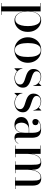

<svg xmlns="http://www.w3.org/2000/svg" viewBox="1324 -1834 760 3448"><g transform="rotate(90 1704.0 -110.0)"><path d="M33.5 250V242.5H95.5V-452.5H33.5V-460H185V-288.5Q196 -374.5 236.8 -421.8Q277.5 -469 342.5 -469Q396.5 -469 444.5 -440.5Q492.5 -412 522.5 -358.5Q552.5 -305 552.5 -230Q552.5 -155 522.5 -101.2Q492.5 -47.5 444.5 -18.8Q396.5 10 342.5 10Q277.5 10 236.8 -38Q196 -86 185 -171V242.5H246.5V250ZM326.5 -3.5Q367.5 -3.5 394.5 -32Q421.5 -60.5 435 -111.8Q448.5 -163 448.5 -230Q448.5 -297 435 -348Q421.5 -399 394.5 -427.2Q367.5 -455.5 326.5 -455.5Q288 -455.5 255.8 -430Q223.5 -404.5 204.2 -354.2Q185 -304 185 -230Q185 -156 204.2 -105.5Q223.5 -55 255.8 -29.2Q288 -3.5 326.5 -3.5Z M878.5 10Q808 10 756.8 -23Q705.5 -56 677.5 -110.5Q649.5 -165 649.5 -230Q649.5 -295 677.5 -349.5Q705.5 -404 756.8 -437Q808 -470 878.5 -470Q949 -470 1000.5 -437Q1052 -404 1079.8 -349.5Q1107.5 -295 1107.5 -230Q1107.5 -165 1079.8 -110.5Q1052 -56 1000.5 -23Q949 10 878.5 10ZM878.5 2.5Q919.5 2.5 944.2 -20.2Q969 -43 981.8 -78.5Q994.5 -114 998.8 -154.5Q1003 -195 1003 -230Q1003 -265.5 998.8 -305.8Q994.5 -346 981.8 -381.5Q969 -417 944.2 -439.8Q919.5 -462.5 878.5 -462.5Q837.5 -462.5 812.8 -439.8Q788 -417 775.2 -381.5Q762.5 -346 758 -305.8Q753.5 -265.5 753.5 -230Q753.5 -195 758 -154.5Q762.5 -114 775.2 -78.5Q788 -43 812.8 -20.2Q837.5 2.5 878.5 2.5Z M1206 10V-132H1213.5Q1216 -95.5 1239.8 -65Q1263.5 -34.5 1300.2 -16.5Q1337 1.5 1378.5 1.5Q1408 1.5 1435.2 -7.5Q1462.5 -16.5 1479.8 -36.8Q1497 -57 1497 -90.5Q1497 -122 1477 -140.2Q1457 -158.5 1425.2 -170Q1393.5 -181.5 1357.8 -192.2Q1322 -203 1290.2 -219.2Q1258.5 -235.5 1238.5 -263Q1218.5 -290.5 1218.5 -336.5Q1218.5 -368.5 1233.5 -398.8Q1248.5 -429 1279.2 -449Q1310 -469 1357.5 -469Q1393 -469 1422.5 -457.2Q1452 -445.5 1473.5 -426.5L1516 -470H1523V-330H1515.5Q1514.5 -361.5 1494 -391.5Q1473.5 -421.5 1438.5 -441.2Q1403.5 -461 1358.5 -461Q1331 -461 1308.8 -452.5Q1286.5 -444 1273.5 -427.5Q1260.5 -411 1260.5 -387.5Q1260.5 -358 1281.5 -340.2Q1302.5 -322.5 1336 -310Q1369.5 -297.5 1407 -285.8Q1444.5 -274 1478 -256.8Q1511.5 -239.5 1532.8 -212Q1554 -184.5 1554 -141Q1554 -96.5 1531.5 -62.5Q1509 -28.5 1471 -9.2Q1433 10 1385 10Q1348 10 1315.2 -2.2Q1282.5 -14.5 1258 -36L1212.5 10Z M1648.5 10V-132H1656Q1658.5 -95.5 1682.2 -65Q1706 -34.5 1742.8 -16.5Q1779.5 1.5 1821 1.5Q1850.5 1.5 1877.8 -7.5Q1905 -16.5 1922.2 -36.8Q1939.5 -57 1939.5 -90.5Q1939.5 -122 1919.5 -140.2Q1899.5 -158.5 1867.8 -170Q1836 -181.5 1800.2 -192.2Q1764.5 -203 1732.8 -219.2Q1701 -235.5 1681 -263Q1661 -290.5 1661 -336.5Q1661 -368.5 1676 -398.8Q1691 -429 1721.8 -449Q1752.5 -469 1800 -469Q1835.5 -469 1865 -457.2Q1894.5 -445.5 1916 -426.5L1958.5 -470H1965.5V-330H1958Q1957 -361.5 1936.5 -391.5Q1916 -421.5 1881 -441.2Q1846 -461 1801 -461Q1773.5 -461 1751.2 -452.5Q1729 -444 1716 -427.5Q1703 -411 1703 -387.5Q1703 -358 1724 -340.2Q1745 -322.5 1778.5 -310Q1812 -297.5 1849.5 -285.8Q1887 -274 1920.5 -256.8Q1954 -239.5 1975.2 -212Q1996.5 -184.5 1996.5 -141Q1996.5 -96.5 1974 -62.5Q1951.5 -28.5 1913.5 -9.2Q1875.5 10 1827.5 10Q1790.5 10 1757.8 -2.2Q1725 -14.5 1700.5 -36L1655 10Z M2455.5 10Q2432 10 2411.2 3Q2390.5 -4 2377.8 -22.5Q2365 -41 2365 -76V-304.5Q2365 -340.5 2359.5 -376Q2354 -411.5 2335 -435Q2316 -458.5 2276 -458.5Q2250 -458.5 2223.5 -452Q2197 -445.5 2174.8 -433.8Q2152.5 -422 2139 -404.8Q2125.5 -387.5 2125.5 -366H2117.5Q2117.5 -391.5 2134.2 -406.2Q2151 -421 2171 -421Q2192.5 -421 2210.2 -407.2Q2228 -393.5 2228 -368Q2228 -338 2209.8 -324.5Q2191.5 -311 2171 -311Q2148 -311 2132.2 -325Q2116.5 -339 2116.5 -366Q2116.5 -389.5 2131.5 -408.2Q2146.5 -427 2171.8 -440.2Q2197 -453.5 2229.2 -460.8Q2261.5 -468 2295.5 -468Q2364.5 -468 2398.2 -444Q2432 -420 2443 -382.5Q2454 -345 2454 -304.5V-49.5Q2454 -32 2460.8 -19.2Q2467.5 -6.5 2488 -6.5Q2504.5 -6.5 2524 -21.5Q2543.5 -36.5 2554.5 -61.5L2558.5 -55Q2545.5 -26.5 2518.2 -8.2Q2491 10 2455.5 10ZM2224 10Q2159 10 2120.2 -23.2Q2081.5 -56.5 2081.5 -113.5Q2081.5 -180.5 2138.2 -217Q2195 -253.5 2301.5 -253.5H2411.5V-247H2301.5Q2257.5 -247 2231.5 -226.2Q2205.5 -205.5 2194.2 -176Q2183 -146.5 2183 -119Q2183 -94 2189.5 -68Q2196 -42 2211.8 -24.5Q2227.5 -7 2253.5 -7Q2282.5 -7 2308 -25Q2333.5 -43 2349.2 -81.8Q2365 -120.5 2365 -181.5H2370Q2370 -124.5 2354.5 -81.2Q2339 -38 2307 -14Q2275 10 2224 10Z M2743 -460V-7.5H2804.5V0H2592V-7.5H2654V-452.5H2592V-460ZM3028 -319V-7.5H3090V0H2877.5V-7.5H2939V-308Q2939 -350 2936.2 -384.5Q2933.5 -419 2921.8 -439.2Q2910 -459.5 2882.5 -459.5Q2840 -459.5 2812.5 -435.5Q2785 -411.5 2769.8 -374.5Q2754.5 -337.5 2748.8 -297.2Q2743 -257 2743 -224.5L2738 -220.5Q2738 -255 2743.5 -297.8Q2749 -340.5 2765.2 -379.8Q2781.5 -419 2812.5 -444.5Q2843.5 -470 2894.5 -470Q2946 -470 2975.2 -450.5Q3004.5 -431 3016.2 -396.8Q3028 -362.5 3028 -319ZM3313 -319V-7.5H3374.5V0H3162V-7.5H3223.5V-308Q3223.5 -350 3220.5 -384.5Q3217.5 -419 3205.5 -439.2Q3193.5 -459.5 3166 -459.5Q3123 -459.5 3095.8 -435.5Q3068.5 -411.5 3054 -374.5Q3039.5 -337.5 3033.8 -297.2Q3028 -257 3028 -224.5L3023 -220.5Q3023 -255 3028.2 -297.8Q3033.5 -340.5 3049.2 -379.8Q3065 -419 3095.8 -444.5Q3126.5 -470 3177.5 -470Q3229.5 -470 3259 -450.5Q3288.5 -431 3300.8 -396.8Q3313 -362.5 3313 -319Z"/></g></svg>

Font: Bodoni Moda 28pt
Style: Regular
Weight: 400
Designer: Owen Earl
Foundry: indestructible type
Version: Version 2.005